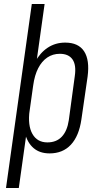

<svg xmlns="http://www.w3.org/2000/svg" viewBox="-20 -760 501 960"><path d="M228 7Q179 7 148 -19.5Q117 -46 104.5 -95Q92 -144 101 -210L118 -332Q128 -400 154 -448Q180 -496 218.5 -521.5Q257 -547 306 -547Q372 -547 400.5 -503.5Q429 -460 418 -377L387 -163Q375 -80 334.5 -36.5Q294 7 228 7ZM139 -740H203L150 -362L74 180H10ZM217 -48Q262 -48 289 -76.5Q316 -105 324 -159L354 -380Q362 -435 342.5 -463Q323 -491 279 -491Q244 -491 216.5 -472.5Q189 -454 171 -419Q153 -384 146 -333L128 -208Q118 -133 142 -90.5Q166 -48 217 -48Z"/></svg>

Font: Pathway Extreme Condensed ExtraLight
Style: Italic
Weight: 250
Width: 3
Italic angle: -8°
Version: Version 1.001;gftools[0.9.26]